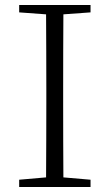

<svg xmlns="http://www.w3.org/2000/svg" viewBox="-20 -743 436 763"><path d="M56.2 -693.8V-723.1H339.8V-693.8L231.9 -686Q231.4 -613.3 231.2 -538.8Q231 -464.4 231 -390.1V-333Q231 -258.8 231.2 -184.8Q231.4 -110.8 231.9 -38.1L339.8 -28.8V0H56.2V-28.8L163.1 -38.1Q163.6 -110.8 163.8 -184.8Q164.1 -258.8 164.1 -333V-390.1Q164.1 -464.4 163.8 -538.3Q163.6 -612.3 163.1 -686Z"/></svg>

Font: Source Han Serif TW ExtraLight
Style: Regular
Weight: 250
Designer: Ryoko NISHIZUKA Ë•øÂ°öÊ∂ºÂ≠ê (kana & ideographs); Frank Grie√ühammer (Latin, Greek & Cyrillic); Wenlong ZHANG Âº†ÊñáÈæô 
Foundry: Adobe
Version: Version 2.003;hotconv 1.1.1;makeotfexe 2.6.0